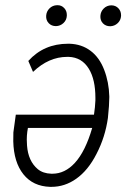

<svg xmlns="http://www.w3.org/2000/svg" viewBox="-20 -705 485 735"><path d="M176.3 -40Q178.2 -40 180.7 -40Q228.5 -40 266.6 -81.5Q306.6 -125 333 -215.3H86.9L84.5 -200.7Q82.5 -186 82.5 -170.4Q82.5 -159.2 83.5 -147.5Q87.9 -88.4 124.5 -57.6Q144.5 -41 176.3 -40ZM246.1 -537.6Q292.5 -536.1 326.4 -510.7Q360.4 -485.4 378.7 -438Q397 -390.6 398.4 -336.4Q398.4 -334.5 398.4 -332Q398.4 -304.2 393.1 -253.4Q382.8 -180.2 349.6 -116.2Q317.4 -52.7 271.5 -20.5Q228 10.3 176.8 10.3Q174.3 10.3 171.9 10.3Q106.4 8.3 69.6 -37.8Q32.7 -84 30.8 -164.1L31.2 -198.2L40.5 -266.1H339.8Q344.2 -295.4 345.2 -320.3Q345.2 -325.7 345.2 -330.6Q345.2 -400.4 320.3 -441.4Q293.5 -485.4 243.2 -487.3Q240.2 -487.3 237.3 -487.3Q166.5 -487.3 106.4 -429.7L88.4 -471.7Q147.9 -537.6 240.7 -537.6Q243.2 -537.6 246.1 -537.6ZM364.3 -644Q365.2 -660.6 377 -672.4Q388.7 -684.1 405.8 -684.6Q422.9 -684.6 433.6 -672.9Q443.4 -662.1 443.4 -647Q443.4 -645.5 443.4 -644Q442.4 -627.4 430.4 -616.2Q418.5 -605 401.9 -604.5Q384.8 -604.5 374 -615.7Q363.3 -627 364.3 -644ZM156.7 -644.5Q157.7 -661.1 169.4 -672.9Q181.2 -684.6 198.2 -685.1Q198.7 -685.1 199.7 -685.1Q215.3 -685.5 226.1 -673.8Q235.8 -663.1 235.8 -648.4Q235.8 -646.5 235.8 -644.5Q234.9 -627.9 222.9 -616.7Q210.9 -605.5 194.3 -605Q177.2 -605 166.5 -616.2Q155.8 -627.4 156.7 -644.5Z"/></svg>

Font: MAUL Condensed Light Italic
Style: Light Italic
Weight: 300
Italic angle: -12°
Designer: MAUL
Version: Version 1.0; 2020; ttfautohint (v1.8.3)